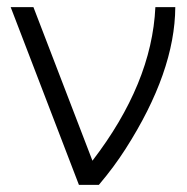

<svg xmlns="http://www.w3.org/2000/svg" viewBox="-20 -520 526 540"><path d="M10 -500 202 0H258Q280 -26 298.5 -51Q317 -76 333 -101Q472 -318 473 -500H417Q412 -392 367.5 -284Q323 -176 240 -68L74 -500Z"/></svg>

Font: Unageo
Style: Light
Weight: 300
Designer: Richard Sepsi
Foundry: Richard Sepsi
Version: Version 2.000